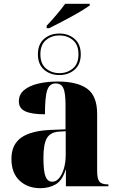

<svg xmlns="http://www.w3.org/2000/svg" viewBox="-20 -978 616 1008"><path d="M225 -843Q248 -867 275 -898.5Q302 -930 322 -958H451V-949Q437 -939 411 -923Q385 -907 353.5 -890Q322 -873 291.5 -857Q261 -841 238 -830H225ZM292 -584Q244 -584 211.5 -612Q179 -640 179 -693Q179 -746 211.5 -774Q244 -802 292 -802Q339 -802 371.5 -774Q404 -746 404 -693Q404 -640 371.5 -612Q339 -584 292 -584ZM292 -594Q333 -594 362.5 -618.5Q392 -643 392 -693Q392 -743 362.5 -767.5Q333 -792 292 -792Q251 -792 221.5 -767.5Q192 -743 192 -693Q192 -643 221.5 -618.5Q251 -594 292 -594ZM192 10Q125 10 82.5 -30Q40 -70 40 -144Q40 -219 91.5 -255.5Q143 -292 248 -296L324 -299V-427Q324 -491 312.5 -515.5Q301 -540 272 -540Q240 -540 228 -505Q216 -470 216 -378Q147 -378 113 -393.5Q79 -409 79 -446Q79 -482 106.5 -505Q134 -528 180.5 -539Q227 -550 282 -550Q386 -550 438 -512Q490 -474 490 -380V-81Q490 -39 502 -24.5Q514 -10 546 -10H549V0H326V-86H324Q307 -30 272 -10Q237 10 192 10ZM254 -24Q275 -24 291 -43.5Q307 -63 316 -95Q325 -127 325 -165V-289L290 -287Q244 -284 226 -252.5Q208 -221 208 -150Q208 -79 219 -51.5Q230 -24 254 -24Z"/></svg>

Font: Noto Serif Display SemiCondensed ExtraBold
Style: Regular
Weight: 800
Width: 4
Designer: Monotype Design Team
Foundry: Monotype Imaging Inc.
Version: Version 2.009